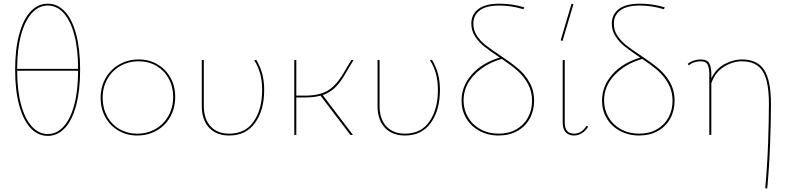

<svg xmlns="http://www.w3.org/2000/svg" viewBox="-20 -731 4280 1040"><path d="M414 -353Q414 -241 392.5 -160.5Q371 -80 331.5 -37.5Q292 5 239 5Q185 5 145.5 -37.5Q106 -80 84 -160.5Q62 -241 62 -353Q62 -465 84 -545.5Q106 -626 145.5 -668.5Q185 -711 239 -711Q292 -711 331.5 -668.5Q371 -626 392.5 -545.5Q414 -465 414 -353ZM73 -358H403Q403 -465 382.5 -542Q362 -619 325 -660Q288 -701 239 -701Q190 -701 152.5 -660Q115 -619 94 -541.5Q73 -464 73 -358ZM403 -348H73Q73 -242 94 -164.5Q115 -87 152.5 -46Q190 -5 239 -5Q288 -5 325 -46Q362 -87 382.5 -164Q403 -241 403 -348Z M525 -201Q525 -260 552 -307.5Q579 -355 626 -382Q673 -409 732 -409Q788 -409 833 -382.5Q878 -356 903.5 -310Q929 -264 929 -206Q929 -146 902.5 -98.5Q876 -51 829 -24Q782 3 723 3Q667 3 621.5 -23.5Q576 -50 550.5 -96.5Q525 -143 525 -201ZM918 -206Q918 -261 894 -305Q870 -349 827.5 -374Q785 -399 732 -399Q676 -399 631.5 -373.5Q587 -348 561.5 -303Q536 -258 536 -201Q536 -146 560 -101.5Q584 -57 627 -32Q670 -7 723 -7Q779 -7 823.5 -33Q868 -59 893 -104.5Q918 -150 918 -206Z M1073 -157V-406H1084V-157Q1084 -87 1120.5 -47Q1157 -7 1222 -7Q1309 -7 1354.5 -73.5Q1400 -140 1400 -243Q1400 -292 1389.5 -331Q1379 -370 1357 -405L1368 -407Q1390 -370 1400.5 -331Q1411 -292 1411 -243Q1411 -135 1362 -66Q1313 3 1221 3Q1152 3 1112.5 -39.5Q1073 -82 1073 -157Z M1728 -216 1892 0H1878L1716 -213Q1682 -203 1630 -203H1585V0H1574V-406H1585V-213H1631Q1706 -213 1750.5 -237.5Q1795 -262 1833 -322L1883 -406H1895L1842 -317Q1817 -276 1790 -252Q1763 -228 1728 -216Z M2025 -157V-406H2036V-157Q2036 -87 2072.5 -47Q2109 -7 2174 -7Q2261 -7 2306.5 -73.5Q2352 -140 2352 -243Q2352 -292 2341.5 -331Q2331 -370 2309 -405L2320 -407Q2342 -370 2352.5 -331Q2363 -292 2363 -243Q2363 -135 2314 -66Q2265 3 2173 3Q2104 3 2064.5 -39.5Q2025 -82 2025 -157Z M2689 -431Q2749 -391 2785.5 -360.5Q2822 -330 2847.5 -286Q2873 -242 2873 -185Q2873 -132 2849.5 -89Q2826 -46 2782.5 -21.5Q2739 3 2681 3Q2623 3 2577 -22Q2531 -47 2505.5 -90Q2480 -133 2480 -186Q2480 -265 2536 -328Q2592 -391 2687 -419Q2634 -455 2604 -478.5Q2574 -502 2553.5 -533.5Q2533 -565 2533 -603Q2533 -653 2571 -682Q2609 -711 2685 -711Q2755 -711 2820 -691L2815 -681Q2750 -701 2685 -701Q2613 -701 2578.5 -674.5Q2544 -648 2544 -603Q2544 -567 2563 -538Q2582 -509 2610.5 -486.5Q2639 -464 2689 -431ZM2862 -185Q2862 -236 2839.5 -277Q2817 -318 2783 -348Q2749 -378 2698 -412Q2607 -386 2549 -325.5Q2491 -265 2491 -187Q2491 -137 2515 -96Q2539 -55 2582.5 -31Q2626 -7 2681 -7Q2736 -7 2777 -30.5Q2818 -54 2840 -94.5Q2862 -135 2862 -185Z M3017 -513 3076 -711 3086 -708 3027 -509ZM3028 -72V-406H3039V-72Q3037 -7 3090 -7Q3109 -7 3126.5 -17.5Q3144 -28 3157 -50L3166 -45Q3153 -23 3132.5 -10Q3112 3 3089 3Q3059 3 3043 -16Q3027 -35 3028 -72Z M3450 -431Q3510 -391 3546.5 -360.5Q3583 -330 3608.5 -286Q3634 -242 3634 -185Q3634 -132 3610.5 -89Q3587 -46 3543.5 -21.5Q3500 3 3442 3Q3384 3 3338 -22Q3292 -47 3266.5 -90Q3241 -133 3241 -186Q3241 -265 3297 -328Q3353 -391 3448 -419Q3395 -455 3365 -478.5Q3335 -502 3314.5 -533.5Q3294 -565 3294 -603Q3294 -653 3332 -682Q3370 -711 3446 -711Q3516 -711 3581 -691L3576 -681Q3511 -701 3446 -701Q3374 -701 3339.5 -674.5Q3305 -648 3305 -603Q3305 -567 3324 -538Q3343 -509 3371.5 -486.5Q3400 -464 3450 -431ZM3623 -185Q3623 -236 3600.5 -277Q3578 -318 3544 -348Q3510 -378 3459 -412Q3368 -386 3310 -325.5Q3252 -265 3252 -187Q3252 -137 3276 -96Q3300 -55 3343.5 -31Q3387 -7 3442 -7Q3497 -7 3538 -30.5Q3579 -54 3601 -94.5Q3623 -135 3623 -185Z M4156 -168Q4156 -79 4151.5 45Q4147 169 4136 289H4125Q4136 169 4140.5 45Q4145 -79 4145 -170Q4145 -292 4111 -345.5Q4077 -399 3998 -399Q3949 -399 3901.5 -369.5Q3854 -340 3833 -280V0H3822V-334Q3822 -360 3813.5 -379.5Q3805 -399 3773 -399Q3758 -399 3741 -393.5Q3724 -388 3711 -377L3705 -385Q3718 -396 3737 -402.5Q3756 -409 3774 -409Q3812 -409 3822.5 -386.5Q3833 -364 3833 -334V-306Q3857 -358 3904.5 -383.5Q3952 -409 3999 -409Q4082 -409 4119 -352.5Q4156 -296 4156 -168Z"/></svg>

Font: Ysabeau Infant Hairline
Style: Regular
Weight: 100
Designer: Christian Thalmann (Catharsis Fonts)
Version: Version 0.003